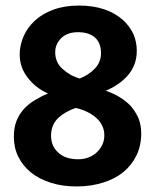

<svg xmlns="http://www.w3.org/2000/svg" viewBox="-20 -661 560 692"><path d="M265 -641C300 -641 331 -636 357 -627C383 -618 405 -605 422 -590C439 -575 452 -557 461 -538C469 -519 473 -499 473 -478C473 -445 463 -416 443 -392C422 -367 395 -348 361 -334C379 -328 396 -320 411 -311C426 -302 440 -291 452 -278C463 -265 472 -251 479 -235C486 -218 489 -200 489 -180C489 -151 483 -124 472 -101C461 -78 445 -58 425 -41C404 -24 380 -12 352 -3C323 6 292 11 257 11C223 11 192 7 164 -2C136 -11 112 -23 92 -39C72 -55 57 -74 46 -96C35 -118 30 -142 30 -169C30 -190 33 -208 39 -224C45 -240 54 -254 65 -267C76 -279 89 -290 104 -299C119 -308 135 -317 153 -324C124 -337 99 -356 80 -381C61 -405 51 -433 51 -465C51 -487 56 -509 65 -530C74 -551 87 -569 105 -586C123 -603 145 -616 172 -626C199 -636 230 -641 265 -641ZM179 -473C179 -448 188 -428 205 -413C222 -397 243 -385 267 -378C288 -386 307 -398 322 -414C337 -430 344 -448 344 -469C344 -494 337 -513 322 -526C307 -539 286 -545 261 -545C236 -545 216 -538 201 -524C186 -509 179 -492 179 -473ZM253 -272C227 -263 206 -251 189 -235C172 -218 164 -197 164 -172C164 -147 173 -126 190 -111C207 -95 231 -87 262 -87C289 -87 312 -96 330 -113C347 -130 356 -150 356 -173C356 -198 346 -219 327 -236C308 -253 283 -265 253 -272Z"/></svg>

Font: Holmes&Hills Bold
Style: Bold
Weight: 500
Designer: Noopur Datye, Girish Dalvi, Yashodeep Gholap, Pallavi Karambelkar
Foundry: Ek Type
Version: ""